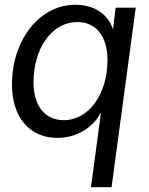

<svg xmlns="http://www.w3.org/2000/svg" viewBox="-20 -564 621 802"><path d="M360 218H446L547 -532H463L452 -441C431 -506 374 -544 294 -544C146 -544 30 -398 30 -211C30 -76 102 12 220 12C298 12 368 -29 402 -95ZM247 -62C166 -62 120 -124 120 -220C120 -364 198 -472 303 -472C382 -472 429 -411 429 -314C429 -170 350 -62 247 -62Z"/></svg>

Font: Ronzino Oblique
Style: Italic
Weight: 400
Italic angle: -8°
Designer: Nunzio Mazzaferro
Foundry: Collletttivo
Version: Version 1.000;Glyphs 3.3 (3337)